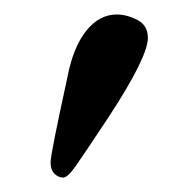

<svg xmlns="http://www.w3.org/2000/svg" viewBox="-20 -582 259 265"><path d="M141.1 -562Q155.3 -562 169.7 -554.4Q184.1 -546.9 184.1 -529.8Q184.1 -502.9 128.9 -418.9Q94.7 -367.2 84 -352.1Q73.2 -336.9 67.1 -336.9Q61 -336.9 55.4 -342Q49.8 -347.2 49.8 -358.2Q49.8 -369.1 73.2 -476.1Q81.1 -517.1 99.1 -539.6Q117.2 -562 141.1 -562Z"/></svg>

Font: Linux Biolinum
Style: Bold
Weight: 700
Designer: Philipp H. Poll
Foundry: Philipp H. Poll
Version: Version 1.3.2 ; ttfautohint (v0.9)